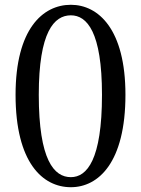

<svg xmlns="http://www.w3.org/2000/svg" viewBox="-20 -768 589 802"><path d="M142 -372C142 -635 206 -704 276 -704C343 -704 406 -635 406 -372C406 -100 343 -28 276 -28C206 -28 142 -99 142 -372ZM276 -748C158 -748 45 -646 45 -372C45 -89 158 14 276 14C391 14 504 -89 504 -372C504 -646 391 -748 276 -748Z"/></svg>

Font: Source Han Serif JP Medium
Style: Regular
Weight: 500
Designer: Ryoko NISHIZUKA 西塚涼子 (kana & ideographs); Frank Grießhammer (Latin, Greek & Cyrillic); Wenlong ZHANG 张文龙 (bopomofo); San
Foundry: Adobe Systems Incorporated
Version: Version 1.001;PS 1.001;hotconv 16.6.54;makeotf.lib2.5.65590